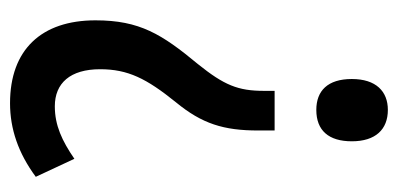

<svg xmlns="http://www.w3.org/2000/svg" viewBox="-220 -544 774 373"><g transform="rotate(-90 166.5 -357.0)"><path d="M100 -242V-210H177V-231C177 -281 188 -308 229 -359C287 -429 314 -472 314 -558C314 -663 257 -724 153 -724C103 -724 56 -708 10 -674L45 -599C80 -623 110 -637 147 -637C192 -637 219 -607 219 -549C219 -495 201 -459 155 -402C113 -351 100 -309 100 -242ZM79 -60C79 -14 102 10 140 10C176 10 200 -13 200 -60C200 -107 177 -129 140 -129C100 -129 79 -105 79 -60Z"/></g></svg>

Font: Noto Sans Arabic ExtCond Med
Style: Regular
Weight: 500
Width: 2
Designer: Monotype Design Team, Nadine Chahine, Nizar Qandah and Khaled Hosny
Foundry: Monotype Imaging Inc.
Version: Version 2.012